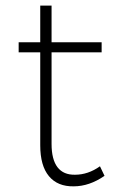

<svg xmlns="http://www.w3.org/2000/svg" viewBox="-20 -657 412 678"><path d="M333 -69.8 349.1 -36.1Q295.4 1 240.2 1Q183.6 2 152.8 -34.9Q122.1 -71.8 122.1 -144V-472.2H45.9V-507.8H122.1V-637.2H162.1V-507.8H338.9V-472.2H162.1V-148.9Q162.1 -93.8 183.1 -66.4Q204.1 -39.1 245.1 -40Q291 -40 333 -69.8Z"/></svg>

Font: Montserrat-Arabic ExtraLight
Style: Regular
Weight: 275
Designer: Mohamed Gaber
Foundry: Kief Type Foundry
Version: Version 5.008;PS 005.008;hotconv 1.0.88;makeotf.lib2.5.64775